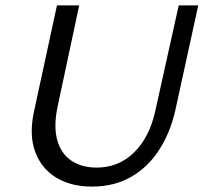

<svg xmlns="http://www.w3.org/2000/svg" viewBox="-20 -678 751 708"><path d="M319 10Q241 10 186.5 -23.5Q132 -57 109.5 -119Q87 -181 105 -265L190 -658H272L192 -283Q177 -210 191.5 -160Q206 -110 244 -85Q282 -60 336 -60Q418 -60 474.5 -116Q531 -172 552 -266L639 -658H711L626 -269Q607 -187 566 -124Q525 -61 463 -25.5Q401 10 319 10Z"/></svg>

Font: Ysabeau Infant Medium
Style: Italic
Weight: 500
Italic angle: -12°
Designer: Christian Thalmann (Catharsis Fonts)
Version: Version 2.001;gftools[0.9.30]; featfreeze: ss01,ss02,lnum